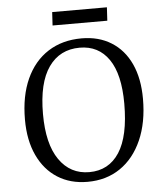

<svg xmlns="http://www.w3.org/2000/svg" viewBox="-59 -924 833 989"><g transform="rotate(-5 357.5 -429.5)"><path d="M60 -333Q60 -455 100 -543Q140 -631 213.5 -678Q287 -725 387 -725Q475 -725 540 -684.5Q605 -644 640 -568.5Q675 -493 675 -387Q675 -265 635 -174.5Q595 -84 523 -35Q451 14 354 14Q265 14 199 -28Q133 -70 96.5 -148Q60 -226 60 -333ZM155 -354Q155 -199 212 -117Q269 -35 367 -35Q468 -35 522.5 -119Q577 -203 577 -371Q577 -523 523.5 -600.5Q470 -678 373 -678Q270 -678 212.5 -596.5Q155 -515 155 -354ZM248 -873H531L527 -804H244Z"/></g></svg>

Font: Literata 36pt
Style: Italic
Weight: 400
Italic angle: -2°
Designer: Latin by Veronika Burian and Jose Scaglione. Greek by Irene Vlachou. Cyrillic by Vera Evstafieva
Foundry: TypeTogether
Version: Version 3.002